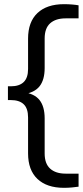

<svg xmlns="http://www.w3.org/2000/svg" viewBox="-20 -770 396 920"><path d="M286.5 130Q204.5 130 159.5 87.5Q114.5 45 114.5 -35V-207Q114.5 -250.5 93.5 -270.5Q72.5 -290.5 32 -290.5H18V-356.5H32Q72.5 -356.5 93.5 -376.8Q114.5 -397 114.5 -439.5V-585Q114.5 -665 159.5 -707.5Q204.5 -750 286.5 -750Q306.5 -750 324.8 -748.5Q343 -747 356.5 -744.5V-682H294.5Q247 -682 220.5 -658.5Q194 -635 194 -585.5V-444Q194 -387.5 169.5 -356.5Q145 -325.5 90.5 -318V-328.5Q145 -321.5 169.5 -290.5Q194 -259.5 194 -202.5V-34.5Q194 14.5 220.5 38.2Q247 62 294.5 62H356.5V124.5Q343 126.5 324.8 128.2Q306.5 130 286.5 130Z"/></svg>

Font: Encode Sans SC
Style: Regular
Weight: 400
Version: Version 3.002